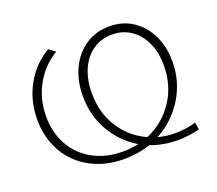

<svg xmlns="http://www.w3.org/2000/svg" viewBox="-113 -811 1106 977"><g transform="rotate(-20 440.5 -323.0)"><path d="M694 9Q617 9 548 -17Q481 6 405 6Q304 6 224.5 -37Q145 -80 101 -157.5Q57 -235 57 -334Q57 -435 103.5 -519.5Q150 -604 232 -652L266 -626Q190 -580 147.5 -503Q105 -426 105 -333Q105 -245 143.5 -176.5Q182 -108 252 -70Q322 -32 412 -32Q452 -32 498 -41Q415 -90 365.5 -175Q316 -260 316 -366Q316 -450 347.5 -515.5Q379 -581 435 -618Q491 -655 563 -655Q634 -655 688.5 -619.5Q743 -584 774 -521Q805 -458 805 -378Q805 -270 750 -180.5Q695 -91 602 -41Q645 -29 695 -29Q753 -29 807 -45L813 -6Q756 9 694 9ZM553 -59Q646 -98 701.5 -181.5Q757 -265 757 -374Q757 -443 732.5 -497Q708 -551 663.5 -581Q619 -611 562 -611Q504 -611 459 -580.5Q414 -550 389 -494Q364 -438 364 -365Q364 -259 415 -178.5Q466 -98 553 -59Z"/></g></svg>

Font: Montserrat Ace
Style: Light
Weight: 300
Designer: Julieta Ulanovsky
Foundry: Julieta Ulanovsky
Version: Version 1